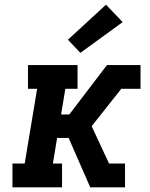

<svg xmlns="http://www.w3.org/2000/svg" viewBox="-20 -797 640 817"><path d="M33 0V-101H85L138 -419H99V-520H310V-419H258L240 -310H275L435 -520H578V-419H496L370 -260L444 -101H512V0H364L272 -210H223L205 -101H244V0ZM322 -572 269 -628 431 -777 502 -703Z"/></svg>

Font: Iosevka Etoile Oblique
Style: Bold
Weight: 700
Italic angle: -9°
Designer: Belleve Invis
Foundry: Belleve Invis
Version: Version 15.5.2; ttfautohint (v1.8.4)